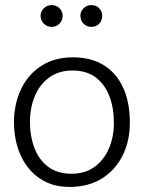

<svg xmlns="http://www.w3.org/2000/svg" viewBox="-20 -724 567 757"><path d="M258 13Q188 14 138 -19.5Q88 -53 61.5 -111.5Q35 -170 35 -245Q36 -317 64 -374.5Q92 -432 144 -465Q196 -498 267 -498Q339 -498 389 -467Q439 -436 465.5 -378.5Q492 -321 492 -240Q492 -168 463.5 -111Q435 -54 383 -21Q331 12 258 13ZM261 -39Q315 -39 352 -65.5Q389 -92 409 -137.5Q429 -183 429 -239Q429 -299 411 -345.5Q393 -392 357 -419Q321 -446 266 -446Q213 -446 175.5 -419.5Q138 -393 118.5 -348Q99 -303 98 -246Q98 -187 116 -140Q134 -93 170.5 -66Q207 -39 261 -39ZM183 -618Q202 -618 214.5 -630.5Q227 -643 227 -662Q227 -679 214.5 -691.5Q202 -704 183 -704Q166 -704 153 -691.5Q140 -679 140 -662Q140 -643 153 -630.5Q166 -618 183 -618ZM340 -618Q359 -618 371 -630.5Q383 -643 383 -662Q383 -679 371 -691.5Q359 -704 340 -704Q322 -704 309.5 -691.5Q297 -679 297 -662Q297 -643 309.5 -630.5Q322 -618 340 -618Z"/></svg>

Font: Catamaran Thin Light
Style: Regular
Weight: 300
Version: Version 2.000